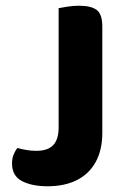

<svg xmlns="http://www.w3.org/2000/svg" viewBox="-20 -636 446 670"><path d="M184.6 -289.8H337V-172.3Q337 -113.1 314.2 -71.2Q291.3 -29.4 248.6 -7.7Q205.9 14 145.4 14Q91.7 14 56.8 -4Q22 -22.1 22 -65.4Q22 -83.9 28 -97.7Q34 -111.5 40.5 -119.6Q58.5 -114.8 73.9 -112.3Q89.4 -109.7 106.8 -109.7Q147.2 -109.7 165.9 -129.8Q184.6 -149.9 184.6 -190.8ZM337 -225.5H184.6V-607.5Q194.9 -609.5 215.3 -612.8Q235.7 -616 255 -616Q298.3 -616 317.7 -601.1Q337 -586.1 337 -544.1Z"/></svg>

Font: Baloo Bhaijaan 2
Style: Regular
Weight: 400
Designer: Sanskriti Dholi, Noopur Datye and Ek Type
Foundry: Ek Type
Version: Version 1.701